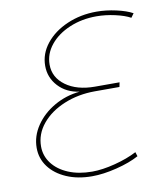

<svg xmlns="http://www.w3.org/2000/svg" viewBox="-80 -770 724 840"><g transform="rotate(-10 282.0 -350.0)"><path d="M564 -668 551 -650Q526 -664 483.5 -673.5Q441 -683 401 -683Q336 -683 281.5 -660Q227 -637 195 -597.5Q163 -558 163 -510Q163 -453 212.5 -417Q262 -381 342 -381H451L447 -361H338Q264 -361 201 -335Q138 -309 101 -264Q64 -219 64 -164Q64 -122 89.5 -88.5Q115 -55 160.5 -36Q206 -17 266 -17Q311 -17 367.5 -31.5Q424 -46 466 -68L472 -49Q432 -27 372 -12Q312 3 262 3Q198 3 148.5 -18.5Q99 -40 71.5 -77Q44 -114 44 -161Q44 -213 75 -259Q106 -305 158 -335Q210 -365 272 -371Q214 -379 178.5 -417.5Q143 -456 143 -508Q143 -562 178.5 -606.5Q214 -651 274 -677Q334 -703 405 -703Q447 -703 492 -693Q537 -683 564 -668Z"/></g></svg>

Font: TypoPRO Montserrat Alternates
Style: Italic
Weight: 250
Italic angle: -11.3°
Designer: Julieta Ulanovsky
Foundry: Julieta Ulanovsky
Version: Version 6.001